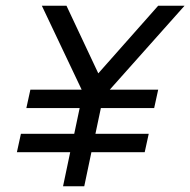

<svg xmlns="http://www.w3.org/2000/svg" viewBox="-20 -650 664 670"><path d="M200 0 225 -119H39L53 -183H239L258 -273H72L86 -337H265L126 -630H212L323 -394L532 -630H624L363 -337H532L518 -273H332L313 -183H499L485 -119H299L274 0Z"/></svg>

Font: Sometype Mono
Style: Italic
Weight: 400
Italic angle: -12°
Monospace: yes
Designer: Ryoichi Tsunekawa
Foundry: Dharma Type
Version: Version 1.000; ttfautohint (v1.8.3)